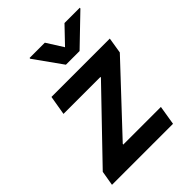

<svg xmlns="http://www.w3.org/2000/svg" viewBox="-218 -884 998 998"><g transform="rotate(-45 281.5 -384.5)"><path d="M13.8 0 27.7 -81.7 366.8 -434.3 368.3 -438.9H96.2L114.3 -545.5H543.3L529.1 -457.7L204.2 -111.2L202.8 -106.5H479.8L462.4 0ZM177.2 -769.2H289.4L346.9 -678.3L433.9 -769.2H546.5L545.8 -764.2L386.4 -610.8H285.9L176.5 -764.2Z"/></g></svg>

Font: Inter P Semi Bold
Style: Italic
Weight: 600
Italic angle: 9.39999°
Designer: Rasmus Andersson
Foundry: rsms
Version: Version 3.018;git-588b23468